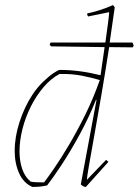

<svg xmlns="http://www.w3.org/2000/svg" viewBox="-20 -732 548 758"><path d="M108 6Q73 -9 55.5 -48Q38 -87 38 -136Q38 -192 57.5 -251.5Q77 -311 108 -358Q127 -387 150 -409Q173 -431 191.5 -443.5Q210 -456 216 -456Q293 -456 377 -435Q386 -497 393 -546L181 -549L176 -557L180 -564H396Q403 -613 407 -645Q411 -677 411 -684L328 -667Q324 -671 324 -679Q341 -682 370.5 -691Q400 -700 426 -712L433 -703Q428 -669 423 -634Q418 -599 413 -564H503L508 -552L504 -545L411 -546Q396 -449 380.5 -358.5Q365 -268 352 -195.5Q339 -123 331 -77Q323 -31 323 -22L399 -101L408 -93L319 6Q309 6 299 -4L361 -337L359 -338Q331 -268 294.5 -201Q258 -134 223 -81Q188 -28 166 0Q153 3 139.5 4.5Q126 6 108 6ZM154 -12Q168 -30 194.5 -68.5Q221 -107 253 -161Q285 -215 317 -280Q349 -345 374 -416Q344 -425 304 -433Q264 -441 215 -440Q181 -422 152 -388Q123 -354 101.5 -311Q80 -268 68.5 -222Q57 -176 57 -134Q57 -97 67.5 -65.5Q78 -34 101 -15Q109 -13 124.5 -12.5Q140 -12 154 -12Z"/></svg>

Font: Labrada Thin
Style: Italic
Weight: 100
Italic angle: -7°
Designer: Mercedes Jáuregui
Foundry: Omnibus-Type Team
Version: Version 1.000; ttfautohint (v1.8.4.7-5d5b)